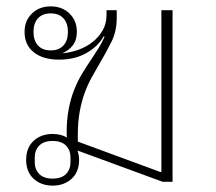

<svg xmlns="http://www.w3.org/2000/svg" viewBox="-20 -570 676 602"><path d="M145 12Q109 12 85.5 -9.5Q62 -31 62 -69Q62 -107 85.5 -128.5Q109 -150 145 -150Q170 -150 190 -139Q189 -143 189 -152Q189 -195 195.5 -228.5Q202 -262 213 -289.5Q224 -317 238 -340Q252 -363 267 -385Q279 -403 289 -419Q299 -435 308 -455L305 -456Q288 -425 251.5 -404Q215 -383 165 -383Q115 -383 86 -406Q57 -429 57 -470Q57 -505 80 -527.5Q103 -550 139 -550Q175 -550 198 -527.5Q221 -505 221 -470Q221 -444 208 -427.5Q195 -411 175 -403Q201 -405 226 -414Q251 -423 270.5 -438.5Q290 -454 302 -475Q314 -496 314 -523V-538H346V-514Q346 -472 329.5 -439Q313 -406 293 -372Q281 -351 268.5 -329Q256 -307 246 -280Q236 -253 230 -220.5Q224 -188 224 -148V-126L482 -31H486V-538H521V0H490L223 -98Q228 -83 228 -69Q228 -31 204.5 -9.5Q181 12 145 12ZM145 -10Q173 -10 187 -24.5Q201 -39 201 -61V-77Q201 -99 187 -113.5Q173 -128 145 -128Q117 -128 103 -113.5Q89 -99 89 -77V-61Q89 -39 103 -24.5Q117 -10 145 -10ZM139 -412Q165 -412 179 -427.5Q193 -443 193 -470Q193 -497 179 -512.5Q165 -528 139 -528Q113 -528 99 -512.5Q85 -497 85 -470Q85 -443 99 -427.5Q113 -412 139 -412Z"/></svg>

Font: IBM Plex Sans Thai Looped ExtraLight
Style: Regular
Weight: 200
Designer: Mike Abbink, Paul van der Laan, Pieter van Rosmalen, Ben Mitchell, Mark Frömberg
Foundry: Bold Monday
Version: Version 1.0